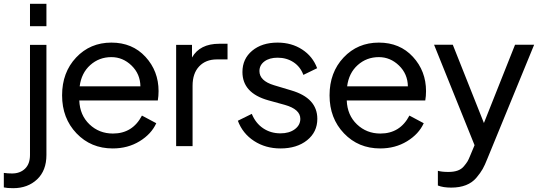

<svg xmlns="http://www.w3.org/2000/svg" viewBox="-97 -765 2832 1005"><path d="M60 -628V-745H146V-628ZM-28 220Q-60 220 -77 216V140Q-57 143 -34 143Q8 143 34 118Q60 93 60 46V-530H146V46Q146 128 97 174Q48 220 -28 220Z M733 -288Q733 -262 729 -239H318Q321 -162 371.5 -114Q422 -66 494 -66Q597 -66 646 -160L721 -120Q695 -63 633.5 -25.5Q572 12 493 12Q379 12 303.5 -67Q228 -146 228 -266Q228 -386 301.5 -464Q375 -542 486 -542Q596 -542 664.5 -467.5Q733 -393 733 -288ZM320 -313H638Q637 -378 591.5 -422Q546 -466 486 -466Q422 -466 375.5 -424.5Q329 -383 320 -313Z M1051 -536H1094V-454H1038Q980 -454 945.5 -417.5Q911 -381 911 -316V0H825V-530H908V-464Q949 -536 1051 -536Z M1371 12Q1293 12 1233 -27Q1173 -66 1148 -133L1221 -169Q1241 -120 1280.5 -93.5Q1320 -67 1371 -67Q1417 -67 1446 -88.5Q1475 -110 1475 -143Q1475 -193 1394 -216L1307 -240Q1172 -278 1172 -388Q1172 -457 1223 -499.5Q1274 -542 1356 -542Q1429 -542 1484.5 -506Q1540 -470 1563 -408L1491 -373Q1475 -416 1439 -439.5Q1403 -463 1356 -463Q1313 -463 1287 -443.5Q1261 -424 1261 -393Q1261 -342 1337 -319L1427 -292Q1564 -252 1564 -143Q1564 -74 1510.5 -31Q1457 12 1371 12Z M2133 -288Q2133 -262 2129 -239H1718Q1721 -162 1771.5 -114Q1822 -66 1894 -66Q1997 -66 2046 -160L2121 -120Q2095 -63 2033.5 -25.5Q1972 12 1893 12Q1779 12 1703.5 -67Q1628 -146 1628 -266Q1628 -386 1701.5 -464Q1775 -542 1886 -542Q1996 -542 2064.5 -467.5Q2133 -393 2133 -288ZM1720 -313H2038Q2037 -378 1991.5 -422Q1946 -466 1886 -466Q1822 -466 1775.5 -424.5Q1729 -383 1720 -313Z M2599 -531H2699L2454 66Q2441 99 2429.5 119.5Q2418 140 2396.5 165.5Q2375 191 2342 204Q2309 217 2265 217Q2222 217 2195 206V129Q2215 135 2250 135Q2278 135 2298 128Q2318 121 2331 105.5Q2344 90 2350 80Q2356 70 2364 50L2387 -5L2175 -531H2273L2436 -121Z"/></svg>

Font: Plus Jakarta Display
Style: Regular
Weight: 400
Designer: Gumpita Rahayu
Foundry: Tokotype Studio
Version: Version 1.000;hotconv 1.0.109;makeotfexe 2.5.65596